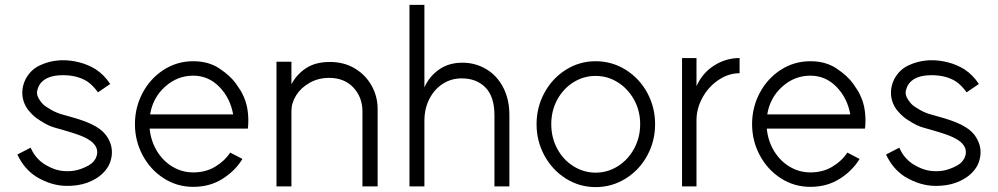

<svg xmlns="http://www.w3.org/2000/svg" viewBox="-20 -761 4075 784"><path d="M337 -428Q296 -454 237 -454Q163 -454 139 -411Q131 -393 131 -382Q131 -365 149 -343Q160 -329 177 -320Q199 -305 226 -296L261 -286Q324 -269 357.5 -252Q391 -235 407 -216Q419 -203 428 -182.5Q437 -162 437 -139Q437 -112 424 -85Q401 -44 353 -22Q337 -14 316.5 -9Q296 -4 279 -3Q270 -2 253 -2Q190 -2 127 -40Q78 -72 51 -130L105 -158Q106 -156 112.5 -143Q119 -130 131.5 -116Q144 -102 159 -92Q185 -76 207 -69Q229 -62 254 -62Q268 -62 275 -63Q298 -65 327 -78Q343 -85 353 -93Q363 -101 370 -113Q377 -127 377 -140Q377 -160 361 -176Q350 -188 325.5 -200Q301 -212 245 -228L210 -238Q178 -246 145 -268Q121 -282 103 -303Q89 -317 80 -338Q71 -359 71 -383Q71 -411 85 -439Q106 -477 142.5 -494Q179 -511 216 -514Q223 -515 239 -515Q271 -515 305.5 -506Q340 -497 371 -478Q406 -455 430 -418L380 -384Q360 -412 337 -428Z M769 -452Q704 -452 654 -407Q604 -362 593 -294H932Q920 -361 875.5 -406.5Q831 -452 769 -452ZM769 -511Q832 -511 876.5 -481Q921 -451 943.5 -419.5Q966 -388 972 -373Q994 -329 994 -268Q994 -250 992 -236H591Q596 -185 621 -144Q646 -103 685 -80Q724 -57 769 -57Q820 -57 859 -80.5Q898 -104 920 -138L970 -112Q941 -64 889 -31Q837 2 769 2Q703 2 648.5 -33Q594 -68 562.5 -127Q531 -186 531 -254Q531 -323 562.5 -382Q594 -441 648.5 -476Q703 -511 769 -511Z M1324 -443Q1280 -443 1244.5 -423Q1209 -403 1189.5 -372Q1170 -341 1170 -308V0H1109V-509H1170V-417Q1191 -457 1229.5 -482.5Q1268 -508 1327 -508Q1385 -508 1429 -481.5Q1473 -455 1497.5 -411Q1522 -367 1522 -316V0H1460V-306Q1460 -364 1423 -403.5Q1386 -443 1324 -443Z M1865 -441Q1823 -441 1788.5 -419Q1754 -397 1733.5 -357.5Q1713 -318 1713 -267V0H1652V-741H1713V-404Q1732 -448 1772 -476.5Q1812 -505 1868 -505Q1921 -505 1965 -479Q2009 -453 2034.5 -404.5Q2060 -356 2060 -291V0H1999V-290Q1999 -366 1962.5 -403.5Q1926 -441 1865 -441Z M2594 -254Q2594 -309 2569 -354Q2544 -399 2502.5 -425Q2461 -451 2412 -451Q2363 -451 2321.5 -425Q2280 -399 2255.5 -354Q2231 -309 2231 -254Q2231 -199 2255.5 -153.5Q2280 -108 2322 -82Q2364 -56 2412 -56Q2461 -56 2502.5 -82Q2544 -108 2569 -153.5Q2594 -199 2594 -254ZM2412 -511Q2479 -511 2535 -476Q2591 -441 2623 -382Q2655 -323 2655 -254Q2655 -185 2623 -126Q2591 -67 2535 -32Q2479 3 2412 3Q2346 3 2290.5 -32Q2235 -67 2203 -126Q2171 -185 2171 -254Q2171 -323 2203 -382Q2235 -441 2290.5 -476Q2346 -511 2412 -511Z M3000 -524V-462Q2955 -462 2914 -434.5Q2873 -407 2848.5 -362.5Q2824 -318 2824 -270V0H2765V-524H2824V-409Q2848 -463 2896 -493.5Q2944 -524 3000 -524Z M3289 -452Q3224 -452 3174 -407Q3124 -362 3113 -294H3452Q3440 -361 3395.5 -406.5Q3351 -452 3289 -452ZM3289 -511Q3352 -511 3396.5 -481Q3441 -451 3463.5 -419.5Q3486 -388 3492 -373Q3514 -329 3514 -268Q3514 -250 3512 -236H3111Q3116 -185 3141 -144Q3166 -103 3205 -80Q3244 -57 3289 -57Q3340 -57 3379 -80.5Q3418 -104 3440 -138L3490 -112Q3461 -64 3409 -31Q3357 2 3289 2Q3223 2 3168.5 -33Q3114 -68 3082.5 -127Q3051 -186 3051 -254Q3051 -323 3082.5 -382Q3114 -441 3168.5 -476Q3223 -511 3289 -511Z M3884 -428Q3843 -454 3784 -454Q3710 -454 3686 -411Q3678 -393 3678 -382Q3678 -365 3696 -343Q3707 -329 3724 -320Q3746 -305 3773 -296L3808 -286Q3871 -269 3904.5 -252Q3938 -235 3954 -216Q3966 -203 3975 -182.5Q3984 -162 3984 -139Q3984 -112 3971 -85Q3948 -44 3900 -22Q3884 -14 3863.5 -9Q3843 -4 3826 -3Q3817 -2 3800 -2Q3737 -2 3674 -40Q3625 -72 3598 -130L3652 -158Q3653 -156 3659.5 -143Q3666 -130 3678.5 -116Q3691 -102 3706 -92Q3732 -76 3754 -69Q3776 -62 3801 -62Q3815 -62 3822 -63Q3845 -65 3874 -78Q3890 -85 3900 -93Q3910 -101 3917 -113Q3924 -127 3924 -140Q3924 -160 3908 -176Q3897 -188 3872.5 -200Q3848 -212 3792 -228L3757 -238Q3725 -246 3692 -268Q3668 -282 3650 -303Q3636 -317 3627 -338Q3618 -359 3618 -383Q3618 -411 3632 -439Q3653 -477 3689.5 -494Q3726 -511 3763 -514Q3770 -515 3786 -515Q3818 -515 3852.5 -506Q3887 -497 3918 -478Q3953 -455 3977 -418L3927 -384Q3907 -412 3884 -428Z"/></svg>

Font: SUIT Light
Style: Regular
Weight: 300
Designer: Sunn Youn; Korean Glyphs from Source Han Sans (Sandoll Communications; Soo-young Jang, Joo-yeon Kang)
Foundry: Sunn
Version: Version 1.006